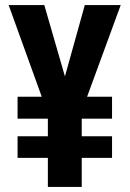

<svg xmlns="http://www.w3.org/2000/svg" viewBox="-20 -734 509 754"><path d="M235 -434 154 -714H14L144 -354H49V-268H168V-199H49V-114H168V0H301V-114H420V-199H301V-268H420V-354H322L454 -714H313Z"/></svg>

Font: Noto Sans Myanmar UI ExtraCondensed
Style: Bold
Weight: 700
Width: 2
Designer: Monotype Design Team
Foundry: Monotype Imaging Inc.
Version: Version 2.103